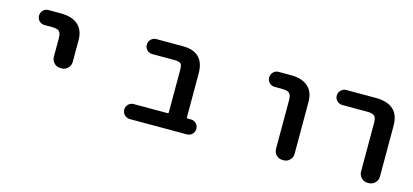

<svg xmlns="http://www.w3.org/2000/svg" viewBox="-50 -888 2601 1208"><g transform="rotate(15 1250.0 -284.0)"><path d="M315.4 -215.8Q291 -215.8 274.4 -232.9Q257.8 -250 257.8 -273.4V-394.5Q257.8 -427.7 245.1 -439.5Q232.4 -451.2 197.3 -451.2H149.4Q128.9 -451.2 114.7 -465.3Q100.6 -479.5 100.6 -500Q100.6 -520.5 114.7 -534.7Q128.9 -548.8 149.4 -548.8H227.5Q308.6 -548.8 346.7 -509.8Q381.8 -475.6 380.9 -410.2V-273.4Q380.9 -250 364.3 -232.9Q347.7 -215.8 323.2 -215.8Z M820.3 -18.6Q799.8 -18.6 785.6 -33.2Q771.5 -47.9 771.5 -67.9Q771.5 -87.9 785.6 -102.1Q799.8 -116.2 820.3 -116.2H1040Q1046.9 -116.2 1046.9 -124V-399.4Q1046.9 -430.7 1037.1 -440.4Q1025.4 -450.2 995.1 -450.2H850.6Q831.1 -450.2 816.9 -464.4Q802.7 -478.5 802.7 -498.5Q802.7 -518.6 816.9 -533.2Q831.1 -547.9 850.6 -547.9H1026.4Q1094.7 -547.9 1129.9 -512.7Q1165 -477.5 1165 -408.2V-124Q1165 -116.2 1172.9 -116.2H1192.4Q1212.9 -116.2 1227.1 -102.1Q1241.2 -87.9 1241.2 -67.9Q1241.2 -47.9 1227.1 -33.2Q1212.9 -18.6 1192.4 -18.6Z M1815.4 -18.6Q1791 -18.6 1774.4 -35.6Q1757.8 -52.7 1757.8 -76.2V-393.6Q1757.8 -425.8 1744.6 -438Q1731.4 -450.2 1696.3 -450.2H1648.4Q1627.9 -450.2 1613.8 -464.4Q1599.6 -478.5 1599.6 -498.5Q1599.6 -518.6 1613.8 -533.2Q1627.9 -547.9 1648.4 -547.9H1726.6Q1806.6 -547.9 1844.7 -508.8Q1879.9 -474.6 1878.9 -408.2V-76.2Q1878.9 -52.7 1862.3 -35.6Q1845.7 -18.6 1821.3 -18.6Z M2369.1 -18.6Q2345.7 -18.6 2328.6 -35.6Q2311.5 -52.7 2311.5 -76.2V-393.6Q2311.5 -426.8 2298.8 -438.5Q2285.2 -450.2 2250 -450.2H2088.9Q2069.3 -450.2 2054.7 -464.4Q2040 -478.5 2040 -498.5Q2040 -518.6 2054.7 -533.2Q2069.3 -547.9 2088.9 -547.9H2280.3Q2361.3 -547.9 2400.4 -508.8Q2434.6 -473.6 2434.6 -408.2V-76.2Q2434.6 -52.7 2417.5 -35.6Q2400.4 -18.6 2377 -18.6Z"/></g></svg>

Font: Rounded Mgen+ 2m medium
Style: Regular
Weight: 500
Designer: [Source Han Sans]
Ryoko NISHIZUKA  (kana & ideographs); Paul D. Hunt (Latin, Greek & Cyrillic); Wenlong ZHANG  (bopomofo
Version: Version 1.059.20150602